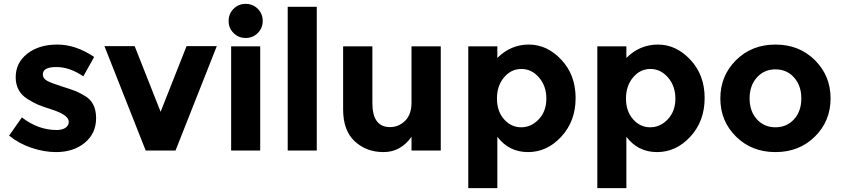

<svg xmlns="http://www.w3.org/2000/svg" viewBox="-20 -777 4347 991"><path d="M269 8Q209 8 144 -13.5Q79 -35 27 -77L93 -171Q177 -106 272 -106Q301 -106 318 -117.5Q335 -129 335 -148Q335 -167 311.5 -183Q288 -199 243.5 -213Q199 -227 175.5 -237Q152 -247 122 -266Q61 -304 61 -378.5Q61 -453 121 -500Q181 -547 276 -547Q371 -547 466 -483L410 -383Q340 -431 270.5 -431Q201 -431 201 -393Q201 -372 223 -360Q245 -348 296 -332Q347 -316 368.5 -307.5Q390 -299 420 -281Q476 -247 476 -167.5Q476 -88 417.5 -40Q359 8 269 8Z M732 0 519 -539H675L809 -200L943 -539H1099L886 0Z M1323 0H1173V-538H1323ZM1185.5 -606.5Q1160 -632 1160 -669Q1160 -706 1185.5 -731.5Q1211 -757 1248 -757Q1285 -757 1310.5 -731.5Q1336 -706 1336 -669Q1336 -632 1310.5 -606.5Q1285 -581 1248 -581Q1211 -581 1185.5 -606.5Z M1615 0H1465V-742H1615Z M2104 -248V-538H2255V0H2104V-71Q2048 8 1959.5 8Q1871 8 1811 -47.5Q1751 -103 1751 -212V-538H1902V-245Q1902 -121 1993 -121Q2038 -121 2071 -153.5Q2104 -186 2104 -248Z M2547 -71V194H2397V-538H2547V-478Q2616 -547 2710 -547Q2804 -547 2877.5 -468.5Q2951 -390 2951 -271Q2951 -152 2877.5 -72Q2804 8 2705.5 8Q2607 8 2547 -71ZM2545 -268.5Q2545 -203 2581.5 -161.5Q2618 -120 2670 -120Q2722 -120 2761 -161.5Q2800 -203 2800 -268Q2800 -333 2762 -377Q2724 -421 2671 -421Q2618 -421 2581.5 -377.5Q2545 -334 2545 -268.5Z M3213 -71V194H3063V-538H3213V-478Q3282 -547 3376 -547Q3470 -547 3543.5 -468.5Q3617 -390 3617 -271Q3617 -152 3543.5 -72Q3470 8 3371.5 8Q3273 8 3213 -71ZM3211 -268.5Q3211 -203 3247.5 -161.5Q3284 -120 3336 -120Q3388 -120 3427 -161.5Q3466 -203 3466 -268Q3466 -333 3428 -377Q3390 -421 3337 -421Q3284 -421 3247.5 -377.5Q3211 -334 3211 -268.5Z M3849 -269Q3849 -203 3886.5 -161.5Q3924 -120 3982.5 -120Q4041 -120 4078.5 -161.5Q4116 -203 4116 -269Q4116 -335 4078.5 -377Q4041 -419 3982.5 -419Q3924 -419 3886.5 -377Q3849 -335 3849 -269ZM4267 -269Q4267 -152 4186 -72Q4105 8 3982.5 8Q3860 8 3779 -72Q3698 -152 3698 -269Q3698 -386 3779 -466.5Q3860 -547 3982.5 -547Q4105 -547 4186 -466.5Q4267 -386 4267 -269Z"/></svg>

Font: Montreal
Style: Bold
Weight: 700
Designer: Julieta Ulanovsky, usr_local_share
Foundry: Julieta Ulanovsky, usr_local_share
Version: Version 2.001